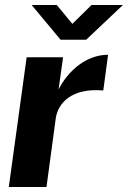

<svg xmlns="http://www.w3.org/2000/svg" viewBox="-20 -744 509 764"><path d="M344 -724 268 -649 206 -724H106L221 -586H323L469 -724ZM15 0H165L202 -274C211 -333 264 -395 391 -384L410 -526C324 -526 252 -464 213 -388L231 -516H86Z"/></svg>

Font: United Sans
Style: Bold Italic
Weight: 700
Italic angle: -8°
Designer: Pablo Impallari, Rodrigo Fuenzalida (Modified by Dan O. Williams)
Version: Version 1.000;PS 001.000;hotconv 1.0.88;makeotf.lib2.5.64775